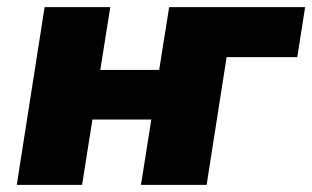

<svg xmlns="http://www.w3.org/2000/svg" viewBox="-20 -518 875 538"><path d="M27 0 105 -498H289L261 -322H426L454 -498H835L813 -358H615L559 0H375L404 -183H239L210 0Z"/></svg>

Font: Nunito Sans 10pt Black
Style: Italic
Weight: 900
Italic angle: -9°
Designer: Vernon Adams
Foundry: Vernon Adams
Version: Version 3.101;gftools[0.9.27]